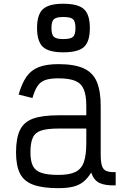

<svg xmlns="http://www.w3.org/2000/svg" viewBox="-20 -966 640 1000"><path d="M284 14Q201.5 14 153.2 -3.8Q105 -21.5 84.2 -62.2Q63.5 -103 63.5 -172Q63.5 -247 84.2 -289.2Q105 -331.5 153.2 -348.5Q201.5 -365.5 284 -365.5H429.5V-414Q429.5 -469 416.5 -500.2Q403.5 -531.5 372 -544.8Q340.5 -558 284 -558Q241.5 -558 216 -549.2Q190.5 -540.5 175.5 -518Q160.5 -495.5 149 -455.5L77 -473.5Q93.5 -531.5 117.8 -566.2Q142 -601 182 -616.5Q222 -632 284 -632Q367 -632 415.2 -610.2Q463.5 -588.5 484 -540.5Q504.5 -492.5 504.5 -414V-162Q504.5 -122.5 511 -102.2Q517.5 -82 534.8 -75.2Q552 -68.5 582.5 -69.5V-0.5Q526.5 1 497.2 -13.5Q468 -28 455 -67.5Q437 -37.5 414.2 -19.2Q391.5 -1 360 6.5Q328.5 14 284 14ZM284 -55Q340.5 -55 372 -70Q403.5 -85 416.5 -121.2Q429.5 -157.5 429.5 -221V-296.5H284Q227.5 -296.5 195.8 -286.5Q164 -276.5 151.2 -249.8Q138.5 -223 138.5 -172Q138.5 -127.5 151.2 -102Q164 -76.5 195.8 -65.8Q227.5 -55 284 -55ZM309.5 -693.5Q234 -693.5 203.5 -721.8Q173 -750 173 -820Q173 -890 203.5 -918.2Q234 -946.5 309.5 -946.5Q386 -946.5 417 -918.5Q448 -890.5 448 -820Q448 -749.5 417.5 -721.5Q387 -693.5 309.5 -693.5ZM309.5 -762.5Q348 -762.5 360.5 -774.2Q373 -786 373 -820Q373 -854 360.5 -865.8Q348 -877.5 309.5 -877.5Q273 -877.5 260.5 -865.8Q248 -854 248 -820Q248 -786 260.5 -774.2Q273 -762.5 309.5 -762.5Z"/></svg>

Font: Victor Mono Thin
Style: Regular
Weight: 100
Monospace: yes
Designer: Rune Bjørnerås
Version: Version 1.561;gftools[0.9.30]